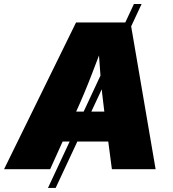

<svg xmlns="http://www.w3.org/2000/svg" viewBox="-45 -839 856 952"><path d="M657.2 -819.3 231 92.8H192.9L619.1 -819.3ZM-24.9 0 332 -727.5H602.1L726.6 0H509.8L472.7 -282.2Q460.4 -374 452.6 -471.9Q444.8 -569.8 439.5 -667.5H485.4Q448.2 -569.8 410.6 -471.9Q373 -374 331.1 -282.2L203.6 0ZM173.3 -137.2 197.8 -285.6H598.1L573.7 -137.2Z"/></svg>

Font: Inter 16pt Black
Style: Italic
Weight: 900
Italic angle: -9.3988°
Version: Version 4.001;git-66647c0bb